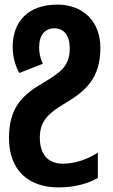

<svg xmlns="http://www.w3.org/2000/svg" viewBox="-20 -574 489 834"><path d="M229 -554C104 -554 35 -482 35 -370C35 -325 48 -285 64 -257L166 -297C155 -320 150 -343 150 -369C150 -423 177 -451 216 -451C258 -451 283 -420 283 -365C283 -287 244 -260 167 -214C85 -165 19 -114 19 25C19 170 108 240 234 240C306 240 363 223 405 199V89C357 120 303 137 253 137C192 137 153 100 153 24C153 -51 193 -83 262 -125C351 -178 416 -233 416 -366C416 -484 338 -554 229 -554Z"/></svg>

Font: Noto Sans Display SemiCondensed
Style: Bold
Weight: 700
Width: 4
Designer: Monotype Design Team
Foundry: Monotype Imaging Inc.
Version: Version 1.900